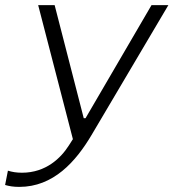

<svg xmlns="http://www.w3.org/2000/svg" viewBox="-48 -520 688 752"><path d="M-28 204.5C-12.5 209 4 212 27.5 212C161 212 248.5 113.5 310.5 9L611.5 -500H545.5L287 -57H280L166 -500H101.5L237.5 25L221.5 50C191 98 132.5 156.5 38 156.5C16.5 156.5 -1 153.5 -17 148.5Z"/></svg>

Font: Monaspace Neon ExtraLight
Style: Italic
Weight: 200
Italic angle: -11°
Designer: Riley Cran & the Lettermatic Team
Foundry: Lettermatic
Version: Version 1.200 (Monaspace Neon)